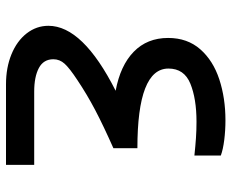

<svg xmlns="http://www.w3.org/2000/svg" viewBox="-86 -686 772 640"><g transform="rotate(90 300.0 -366.0)"><path d="M66 -141.5Q66 -256 282.5 -365.5Q198.5 -381 152.5 -425.8Q106.5 -470.5 106.5 -540.5Q106.5 -604.5 144.2 -647.5Q182 -690.5 244.5 -711Q307 -731.5 381 -731.5Q414.5 -731.5 446.5 -727.5Q478.5 -723.5 498.5 -716V-628Q465.5 -631.5 440 -633.2Q414.5 -635 385.5 -635Q309 -635 258.8 -614.5Q208.5 -594 208.5 -541.5Q208.5 -438 474 -438V-358Q398.5 -324.5 346.2 -297Q294 -269.5 247 -238Q207.5 -212 192.5 -195.5Q177.5 -179 177.5 -158Q177.5 -125 206.8 -109.5Q236 -94 285.5 -94H529.5V0H261Q205.5 0 161 -18.2Q116.5 -36.5 91.2 -69Q66 -101.5 66 -141.5Z"/></g></svg>

Font: JuliaMono SemiBold
Style: Regular
Weight: 600
Monospace: yes
Designer: cormullion
Foundry: corm
Version: Version 0.055; ttfautohint (v1.8.4)